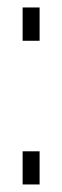

<svg xmlns="http://www.w3.org/2000/svg" viewBox="-20 -489 165 509"><path d="M40 0V-87.9H85V0ZM40 -380.9V-469.2H85V-380.9Z"/></svg>

Font: Bebas Neue Book
Style: Regular
Weight: 400
Designer: Ryoichi Tsunekawa
Foundry: Ryoichi Tsunekawa
Version: Version 001.003